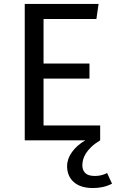

<svg xmlns="http://www.w3.org/2000/svg" viewBox="-20 -709 586 970"><path d="M200 -613V-388H432V-312H200V-75H486V0Q458 17 440.5 34Q423 51 413 67.5Q403 84 399.5 99Q396 114 396 127Q396 150 410.5 165Q425 180 460 180Q480 180 496.5 175Q513 170 521 165L546 219Q522 231 498.5 236Q475 241 450 241Q387 241 353 211Q319 181 319 130Q319 94 343.5 59.5Q368 25 411 0H105V-689H478L467 -613Z"/></svg>

Font: Feura Sans
Style: Regular
Weight: 400
Designer: Carrois Corporate & Edenspiekermann
Foundry: Carrois Corporate GbR & Edenspiekermann AG
Version: Version 1.001